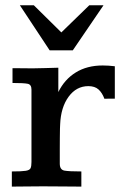

<svg xmlns="http://www.w3.org/2000/svg" viewBox="-20 -692 457 712"><path d="M23.9 0V-56.2Q60.5 -56.2 75.4 -58.6Q90.3 -61 93.5 -68.6Q96.7 -76.2 96.7 -91.3V-359.9Q96.7 -378.4 82.8 -381.3Q68.8 -384.3 26.4 -384.3V-439Q34.7 -439 52 -439Q69.3 -439 84 -438.7Q98.6 -438.5 98.6 -438.5Q122.1 -438.5 146.5 -439.5Q170.9 -440.4 196.3 -440.9V-350.6Q219.2 -397.5 261 -423.3Q302.7 -449.2 360.8 -449.2Q382.3 -449.2 405.8 -446.3V-326.2Q396.5 -326.2 386.2 -326.2Q376 -326.2 367.2 -325.7Q358.9 -348.1 345.2 -360.4Q331.5 -372.6 307.6 -372.6Q263.2 -372.6 234.4 -333.3Q205.6 -293.9 203.1 -231Q202.6 -229.5 202.4 -215.3Q202.1 -201.2 201.9 -180.7Q201.7 -160.2 201.7 -139.4Q201.7 -118.7 201.7 -103.3Q201.7 -87.9 201.7 -85Q201.7 -62.5 219 -59.3Q236.3 -56.2 281.7 -56.2V0Q248.5 0 216.3 -0.5Q184.1 -1 139.2 -1Q102.1 -1 76.9 -0.5Q51.8 0 23.9 0ZM164.1 -505.4 53.7 -672.4H105.5L207.5 -571.8L311 -672.4H363.8L250 -505.4Z"/></svg>

Font: Kameron Medium
Style: Regular
Weight: 500
Designer: Vernon Adams
Foundry: Vernon Adams
Version: Version 1.100